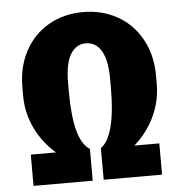

<svg xmlns="http://www.w3.org/2000/svg" viewBox="-52 -770 778 819"><g transform="rotate(-5 337.0 -360.0)"><path d="M358.9 -135.7Q390.6 -157.2 407.2 -221.2Q423.8 -285.2 423.8 -386.2V-425.3Q423.8 -505.9 400.1 -546.1Q376.5 -586.4 333.5 -586.4Q291 -586.4 267.3 -546.1Q243.7 -505.9 243.7 -425.3V-387.7Q243.7 -284.2 260.3 -221.2Q276.9 -158.2 312 -135.7V0H58.6V-133.8H166.5Q111.3 -181.6 79.8 -246.8Q48.3 -312 47.9 -384.8V-424.3Q47.9 -509.8 84 -577.4Q120.1 -645 185.3 -682.6Q250.5 -720.2 333.5 -720.2Q415 -720.2 480.2 -683.3Q545.4 -646.5 582.3 -579.6Q619.1 -512.7 620.1 -429.2V-387.7Q620.1 -295.4 570.8 -214.8Q542.5 -168.9 502 -133.8H608.9V0H358.9Z"/></g></svg>

Font: Vazir Black FD
Style: Black-FD
Weight: 900
Designer: Saber Rastikerdar
Foundry: Saber Rastikerdar
Version: Version 30.0.0